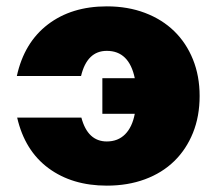

<svg xmlns="http://www.w3.org/2000/svg" viewBox="-20 -572 681 604"><path d="M316 12Q207 12 132.5 -43Q58 -98 34 -202H236Q256 -127 316 -127Q351 -127 373.5 -149.5Q396 -172 404 -214H302V-326H404Q386 -412 316 -412Q254 -412 235 -333H33Q56 -438 130.5 -495Q205 -552 316 -552Q382 -552 436 -531.5Q490 -511 528 -474Q566 -437 587 -385Q608 -333 608 -270Q608 -206 587 -154Q566 -102 528 -65Q490 -28 436 -8Q382 12 316 12Z"/></svg>

Font: Geist Black
Style: Regular
Weight: 400
Designer: Basement.studio, Andrés Briganti, Mateo Zaragoza
Foundry: Basement.studio, Vercel, Andrés Briganti, Guido Ferreyra, Mateo Zaragoza
Version: Version 1.401